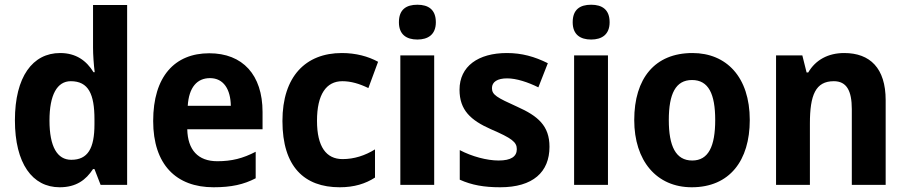

<svg xmlns="http://www.w3.org/2000/svg" viewBox="-20 -781 3826 811"><path d="M232 10C302 10 343 -21 373 -67H379L405 0H517V-760H373V-580C373 -550 376 -507 380 -476H375C345 -525 301 -557 234 -557C118 -557 43 -457 43 -273C43 -90 117 10 232 10ZM281 -106C222 -106 189 -161 189 -272C189 -380 221 -438 279 -438C354 -438 379 -383 379 -277V-256C379 -154 351 -106 281 -106Z M864 -556C718 -556 627 -458 627 -270C627 -86 724 10 882 10C958 10 1010 -2 1060 -28V-140C1006 -112 959 -100 898 -100C816 -100 773 -148 771 -235H1089V-308C1089 -465 1005 -556 864 -556ZM867 -451C925 -451 954 -403 955 -334H773C778 -413 813 -451 867 -451Z M1415 10C1476 10 1524 -5 1564 -31V-150C1522 -124 1476 -109 1427 -109C1358 -109 1319 -161 1319 -271C1319 -382 1358 -438 1426 -438C1463 -438 1499 -427 1536 -409L1577 -520C1535 -543 1483 -557 1424 -557C1271 -557 1173 -458 1173 -270C1173 -77 1265 10 1415 10Z M1743 -761C1696 -761 1665 -741 1665 -687C1665 -635 1697 -614 1743 -614C1788 -614 1821 -635 1821 -687C1821 -741 1789 -761 1743 -761ZM1814 -547H1671V0H1814Z M2301 -161C2301 -250 2252 -291 2165 -330C2079 -369 2058 -380 2058 -409C2058 -435 2081 -450 2122 -450C2161 -450 2210 -434 2254 -412L2294 -514C2238 -542 2184 -557 2121 -557C2000 -557 1921 -501 1921 -402C1921 -316 1968 -273 2054 -235C2142 -197 2163 -181 2163 -151C2163 -120 2139 -103 2086 -103C2037 -103 1973 -120 1922 -147V-22C1973 1 2025 10 2093 10C2231 10 2301 -54 2301 -161Z M2477 -761C2430 -761 2399 -741 2399 -687C2399 -635 2431 -614 2477 -614C2522 -614 2555 -635 2555 -687C2555 -741 2523 -761 2477 -761ZM2548 -547H2405V0H2548Z M3147 -274C3147 -456 3048 -557 2905 -557C2746 -557 2659 -450 2659 -274C2659 -102 2753 10 2902 10C3062 10 3147 -103 3147 -274ZM2805 -274C2805 -385 2834 -443 2903 -443C2973 -443 3001 -384 3001 -274C3001 -164 2973 -103 2904 -103C2834 -103 2805 -164 2805 -274Z M3546 -557C3478 -557 3425 -528 3394 -475H3387L3369 -547H3258V0H3401V-259C3401 -380 3425 -438 3502 -438C3556 -438 3578 -398 3578 -320V0H3721V-358C3721 -493 3655 -557 3546 -557Z"/></svg>

Font: Noto Sans Thai Looped SemiCondensed
Style: Bold
Weight: 700
Width: 4
Designer: Sasikarn Vongin, Ben Mitchell
Foundry: The Fontpad Ltd
Version: Version 1.001